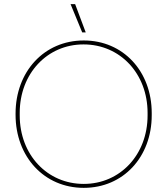

<svg xmlns="http://www.w3.org/2000/svg" viewBox="-20 -900 806 925"><path d="M376 -744H393L342 -880H320ZM55 -347C55 -145 193 5 383 5H384C573 5 711 -143 711 -345V-355C711 -557 573 -705 384 -705H383C193 -705 55 -555 55 -353ZM75 -344V-356C75 -546 208 -686 382 -686H383C558 -686 691 -546 691 -356V-344C691 -154 558 -14 384 -14H383C208 -14 75 -154 75 -344Z"/></svg>

Font: Fixel Display Thin
Style: Regular
Weight: 100
Designer: AlfaBravo + MacPaw
Foundry: Kyrylo Tkachov, Marchela Mozhyna, Serhii Makarenko, Maria Weinstein, Zakhar Kryvoshyya
Version: Version 1.211